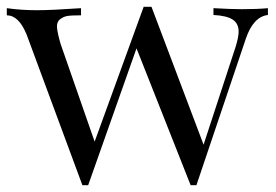

<svg xmlns="http://www.w3.org/2000/svg" viewBox="-20 -539 810 564"><path d="M691 -512Q735 -512 767 -515V-495Q724 -490 702 -425L557 5H540L381 -397L239 5H222L58 -438Q35 -494 0 -494V-515Q42 -509 88 -509Q132 -509 218 -515V-494Q189 -494 177.5 -492Q166 -490 156 -482Q146 -474 147.5 -457.5Q149 -441 158 -410L258 -123L402 -519H425L578 -114L672 -401Q681 -430 681 -446Q681 -470 663.5 -481.5Q646 -493 607 -495V-515Q660 -512 691 -512Z"/></svg>

Font: Playfair Display
Style: Regular
Weight: 400
Designer: Claus Eggers S?rensen
Foundry: Claus Eggers S?rensen
Version: Version 1.003